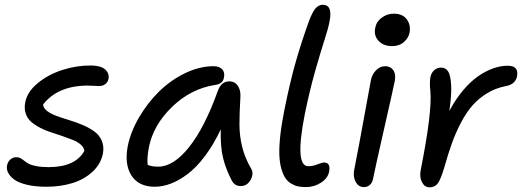

<svg xmlns="http://www.w3.org/2000/svg" viewBox="-20 -780 2208 812"><path d="M176.8 9.8Q127.9 9.8 92.3 1Q56.6 -7.8 38.8 -21.7Q21 -35.6 13.9 -50.5Q6.8 -65.4 9.8 -80.1Q12.7 -95.7 23.7 -105.5Q34.7 -115.2 49.8 -115.2Q59.6 -115.2 67.1 -110.8Q74.7 -106.4 82.3 -100.3Q89.8 -94.2 100.3 -88.1Q110.8 -82 132.6 -77.6Q154.3 -73.2 185.1 -73.2Q298.8 -73.2 336.9 -142.1Q335 -156.2 322 -168Q309.1 -179.7 289.6 -187.5Q270 -195.3 245.8 -203.9Q221.7 -212.4 197.3 -220Q172.9 -227.5 150.4 -239.3Q127.9 -251 111.8 -264.9Q95.7 -278.8 88.6 -300.3Q81.5 -321.8 86.9 -348.1Q95.7 -392.6 140.6 -429.2Q185.5 -465.8 246.1 -484.9Q306.6 -503.9 366.2 -502.9Q407.2 -502.4 425 -486.1Q442.9 -469.7 439 -446.8Q436 -432.6 425.3 -424.3Q414.6 -416 397.9 -416Q393.6 -416 378.9 -417Q364.3 -418 351.1 -418Q224.6 -418 162.1 -337.9Q163.6 -322.3 179.9 -310.1Q196.3 -297.9 220.7 -289.1Q245.1 -280.3 274.2 -271.5Q303.2 -262.7 330.6 -251Q357.9 -239.3 379.2 -223.9Q400.4 -208.5 410.6 -184.3Q420.9 -160.2 415 -128.9Q405.3 -84.5 370.1 -52.5Q335 -20.5 285.2 -5.4Q235.4 9.8 176.8 9.8Z M634.3 9.8Q566.4 9.8 535.9 -37.8Q505.4 -85.4 520.5 -163.1Q532.7 -223.1 568.1 -283.7Q603.5 -344.2 651.9 -392.1Q700.2 -439.9 761.7 -470Q823.2 -500 883.3 -500Q907.2 -500 919.4 -487.3Q931.6 -474.6 927.2 -452.1Q922.9 -425.3 890.6 -420.9Q787.6 -405.3 707.8 -328.1Q627.9 -251 609.4 -155.8Q601.1 -111.3 604.5 -83Q620.6 -75.2 649.4 -75.2Q713.9 -75.2 779.8 -158Q845.7 -240.7 901.4 -396Q915.5 -436 950.2 -436Q973.1 -436 986.1 -416.7Q999 -397.5 996.6 -367.2Q992.7 -303.2 992.7 -254.2Q992.7 -205.1 1004.2 -158.7Q1015.6 -112.3 1041.5 -67.9Q1054.7 -47.4 1040.3 -20.3Q1025.9 6.8 998.5 6.8Q972.2 6.8 960.4 -16.1Q935.5 -63.5 923.6 -111.1Q911.6 -158.7 913.6 -232.9Q883.3 -168.5 846.9 -120.1Q810.5 -71.8 773.9 -44.2Q737.3 -16.6 702.4 -3.4Q667.5 9.8 634.3 9.8Z M1273.9 11.2Q1255.4 11.2 1241 8.3Q1226.6 5.4 1211.7 -3.4Q1196.8 -12.2 1186.8 -27.1Q1176.8 -42 1169.7 -66.9Q1162.6 -91.8 1161.4 -125.7Q1160.2 -159.7 1165.5 -208.3Q1170.9 -256.8 1183.1 -316.9Q1207 -435.5 1231.2 -520Q1255.4 -604.5 1287.1 -691.9Q1301.3 -729.5 1314.5 -744.6Q1327.6 -759.8 1345.2 -759.8Q1388.7 -759.8 1373 -686Q1367.7 -658.2 1351.3 -607.7Q1335 -557.1 1312 -476.3Q1289.1 -395.5 1269 -296.9Q1225.6 -77.1 1283.2 -77.1Q1303.7 -77.1 1323 -85Q1342.3 -92.8 1350.1 -92.8Q1378.9 -92.8 1372.1 -55.2Q1367.2 -26.9 1338.1 -7.8Q1309.1 11.2 1273.9 11.2Z M1638.2 -585Q1601.6 -585 1580.8 -607.4Q1560.1 -629.9 1566.9 -662.1Q1571.8 -688.5 1594.5 -705.3Q1617.2 -722.2 1646 -722.2Q1683.1 -722.2 1700.7 -697.8Q1718.3 -673.3 1711.9 -641.1Q1707.5 -619.6 1688.2 -602.3Q1668.9 -585 1638.2 -585ZM1519 11.2Q1496.1 11.2 1484.1 -11Q1472.2 -33.2 1478 -62Q1501 -179.2 1520.8 -289.6Q1540.5 -399.9 1548.8 -441.9Q1554.2 -466.8 1571 -483.4Q1587.9 -500 1608.9 -500Q1630.9 -500 1642.8 -483.9Q1654.8 -467.8 1649.9 -439Q1642.6 -402.8 1604.5 -235.4Q1566.4 -67.9 1558.1 -25.9Q1555.2 -8.3 1544.9 1.5Q1534.7 11.2 1519 11.2Z M1796.4 12.2Q1775.9 12.2 1764.6 -9.5Q1753.4 -31.2 1759.3 -61Q1807.6 -304.2 1800.3 -392.1Q1795.9 -427.7 1800.3 -454.1Q1804.2 -472.2 1816.4 -483.2Q1828.6 -494.1 1845.7 -494.1Q1864.7 -494.1 1875 -478.3Q1885.3 -462.4 1887.9 -421.6Q1890.6 -380.9 1880.4 -311Q1907.2 -361.3 1939.5 -399.2Q1971.7 -437 2004.2 -459Q2036.6 -481 2067.6 -491.5Q2098.6 -502 2127.4 -502Q2175.3 -502 2166.5 -456.1Q2158.7 -422.9 2119.6 -416Q2076.7 -407.7 2041 -386.2Q2005.4 -364.7 1979 -335Q1952.6 -305.2 1929.9 -262Q1907.2 -218.8 1891.1 -173.8Q1875 -128.9 1858.4 -69.8Q1843.8 -21 1831.5 -4.4Q1819.3 12.2 1796.4 12.2Z"/></svg>

Font: Shantell Sans Normal
Style: Italic
Weight: 400
Italic angle: -11.31°
Designer: Stephen Nixon, Anya Danilova, Shantell Martin
Foundry: Arrow Type
Version: Version 1.006;[559af2be0]